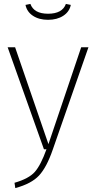

<svg xmlns="http://www.w3.org/2000/svg" viewBox="-20 -761 491 979"><path d="M110 -736 135 -741Q153 -691 225 -691Q298 -691 316 -741L341 -736Q334 -701 302.5 -680.5Q271 -660 225 -660Q179 -660 148 -680.5Q117 -701 110 -736ZM431 -520 249 2Q218 92 179 134Q140 176 58 198L54 171Q127 150 157.5 115.5Q188 81 217 0H204L19 -520H57L227 -26L394 -520Z"/></svg>

Font: Fira Sans UltraLight
Style: Regular
Weight: 200
Designer: Carrois Corporate & Edenspiekermann AG
Foundry: Carrois Corporate GbR & Edenspiekermann AG
Version: Version 4.106;PS 004.106;hotconv 1.0.70;makeotf.lib2.5.58329